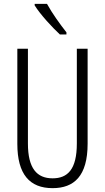

<svg xmlns="http://www.w3.org/2000/svg" viewBox="-20 -967 544 997"><path d="M224 -947H160V-939C189 -892 252 -824 291 -788H325V-799C292 -841 252 -896 224 -947ZM435 -221V-714H379V-222C379 -87 331 -41 253 -41C172 -41 125 -92 125 -222V-714H70V-220C70 -62 134 10 253 10C364 10 435 -52 435 -221Z"/></svg>

Font: Noto Sans Lao ExtraCondensed Light
Style: Regular
Weight: 300
Width: 2
Designer: Monotype Design Team
Foundry: Monotype Imaging Inc.
Version: Version 2.003